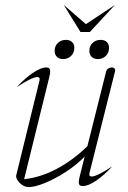

<svg xmlns="http://www.w3.org/2000/svg" viewBox="-20 -750 518 780"><path d="M46 -38 140 -421Q141 -424 141 -429Q141 -437 132 -437Q110 -437 48 -396Q80 -431 113 -453.5Q146 -476 168 -476Q184 -476 184 -461Q184 -451 180 -436L78 -22Q144 -29 209.5 -63.5Q275 -98 335 -156L411 -459Q413 -467 419.5 -471.5Q426 -476 434 -476Q442 -476 445.5 -471.5Q449 -467 447 -459L344 -49Q343 -46 343 -41Q343 -33 352 -33Q363 -33 382.5 -42.5Q402 -52 436 -74Q403 -38 370.5 -16Q338 6 316 6Q300 6 300 -9Q300 -19 304 -34L324 -114Q292 -81 248.5 -52.5Q205 -24 163.5 -7Q122 10 97 10Q77 10 60 -7Q43 -24 46 -38ZM345 -620H307L239 -730L329 -652L447 -730ZM202 -543Q202 -563 215 -575.5Q228 -588 248 -588Q264 -588 273 -579Q282 -570 282 -556Q282 -536 269 -523Q256 -510 236 -510Q221 -510 211.5 -519Q202 -528 202 -543ZM343 -543Q343 -563 356 -575.5Q369 -588 389 -588Q405 -588 414 -579Q423 -570 423 -556Q423 -536 410 -523Q397 -510 377 -510Q362 -510 352.5 -519Q343 -528 343 -543Z"/></svg>

Font: Srisakdi
Style: Regular
Weight: 400
Designer: Cadson Demak Co.,Ltd.
Foundry: Cadson Demak Co.,Ltd.
Version: Version 1.000